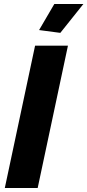

<svg xmlns="http://www.w3.org/2000/svg" viewBox="-20 -938 436 958"><path d="M155 -710H319L168 0H4ZM281 -774 175 -788 251 -918H396Z"/></svg>

Font: Raleway Thin ExtraBold
Style: Italic
Weight: 800
Italic angle: -12°
Version: Version 4.026